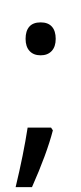

<svg xmlns="http://www.w3.org/2000/svg" viewBox="-20 -642 334 791"><path d="M147.5 -549.8Q178.2 -549.8 193.8 -532.2Q209.5 -514.6 209.5 -481.9Q209.5 -449.7 192.9 -431.9Q176.3 -414.1 147.5 -414.1Q118.2 -414.1 101.8 -431.9Q85.4 -449.7 85.4 -481.9Q85.4 -514.6 100.8 -532.2Q116.2 -549.8 147.5 -549.8ZM190.4 -116.2 197.8 -105Q172.9 -8.8 111.8 128.9H44.4Q77.1 -7.3 93.8 -116.2ZM147.5 -622.1ZM211.9 -122.1ZM211.9 14.2Z"/></svg>

Font: Noto Sans Gurmukhi
Style: Regular
Weight: 400
Designer: Monotype Design Team
Foundry: Monotype Imaging Inc.
Version: Version 1.03 uh